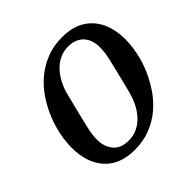

<svg xmlns="http://www.w3.org/2000/svg" viewBox="-182 -877 1056 1056"><g transform="rotate(-45 346.0 -349.0)"><path d="M301 -48Q337 -48 367.5 -62.5Q398 -77 422 -102.5Q446 -128 463.5 -162.5Q481 -197 491 -238Q509 -310 520.5 -356Q532 -402 539 -433Q546 -464 548.5 -484Q551 -504 551 -524Q551 -551 543.5 -574Q536 -597 521 -614Q506 -631 483.5 -640.5Q461 -650 430 -650Q394 -650 363.5 -635.5Q333 -621 309 -595.5Q285 -570 267.5 -535.5Q250 -501 240 -460Q222 -388 210.5 -342Q199 -296 192 -265Q185 -234 182.5 -214Q180 -194 180 -174Q180 -121 209.5 -84.5Q239 -48 301 -48ZM288 12Q173 12 111.5 -56.5Q50 -125 50 -242Q50 -289 60.5 -341.5Q71 -394 92.5 -446Q114 -498 146.5 -546Q179 -594 223 -630.5Q267 -667 321.5 -688.5Q376 -710 443 -710Q557 -710 619 -641.5Q681 -573 681 -456Q681 -409 670.5 -356.5Q660 -304 638 -252Q616 -200 583.5 -152Q551 -104 507.5 -67.5Q464 -31 409 -9.5Q354 12 288 12Z"/></g></svg>

Font: IBM Plex Serif SemiBold
Style: Italic
Weight: 600
Italic angle: -14°
Designer: Mike Abbink, Paul van der Laan, Pieter van Rosmalen
Foundry: Bold Monday
Version: Version 2.5